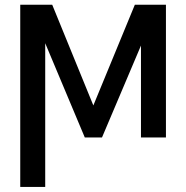

<svg xmlns="http://www.w3.org/2000/svg" viewBox="-20 -565 765 789"><path d="M363.6 -131.7 194.6 -545.5H63.2V203.1H165.8V-387.4L328.5 0H399.1L559.3 -377.8V0H661.9V-545.5H534.1Z"/></svg>

Font: Margiela Sans Text
Style: Regular
Weight: 400
Designer: Stefan Endress, Andreas Faust
Version: Version 1.100;FEAKit 1.0